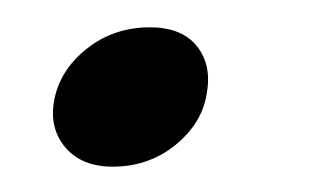

<svg xmlns="http://www.w3.org/2000/svg" viewBox="-20 -118 244 144"><path d="M64.5 7Q41.5 7 29.2 -7.2Q17 -21.5 20.5 -42Q24.5 -65 44.8 -81.2Q65 -97.5 92.5 -97.5Q116.5 -97.5 127.8 -83.2Q139 -69 135 -47.5Q131.5 -25.5 111.5 -9.2Q91.5 7 64.5 7Z"/></svg>

Font: Fraunces 9pt Light
Style: Italic
Weight: 300
Italic angle: -16°
Version: Version 1.000;[0bf87f6ff]